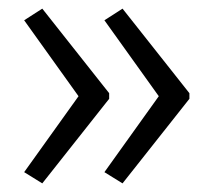

<svg xmlns="http://www.w3.org/2000/svg" viewBox="-20 -484 499 445"><path d="M36 -85 162 -261 36 -437 78 -464 233 -268V-255L78 -59ZM222 -85 348 -261 222 -437 264 -464 419 -268V-255L264 -59Z"/></svg>

Font: OpenSansMMV
Style: Light
Weight: 300
Foundry: Ascender Corporation
Version: Version 4.001